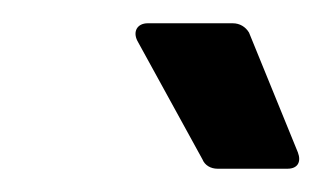

<svg xmlns="http://www.w3.org/2000/svg" viewBox="-20 -720 277 165"><path d="M236 -589 194 -692C191 -697 186 -700 180 -700H107C98 -700 94 -693 98 -685L154 -583C156 -578 161 -575 167 -575H227C236 -575 239 -581 236 -589Z"/></svg>

Font: Barlow Semi Condensed SemiBold
Style: Italic
Weight: 600
Width: 4
Italic angle: -7°
Designer: Jeremy Tribby
Foundry: Tribby Type
Version: Version 1.422;hotconv 1.0.109;makeotfexe 2.5.65596